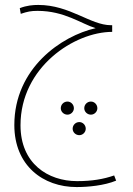

<svg xmlns="http://www.w3.org/2000/svg" viewBox="-20 -486 540 777"><path d="M290 271C336 271 402 265 450 245L442 224C399 239 352 247 292 247C174 247 63 176 63 21C63 -215 282 -357 434 -357V-384H429C346 -384 263 -466 135 -466C114 -466 88 -464 60 -453L64 -430C91 -439 105 -442 132 -442C241 -442 308 -390 367 -372C229 -341 38 -210 38 20C38 184 154 271 290 271ZM253 -22C267 -22 279 -34 279 -48C279 -63 267 -75 253 -75C238 -75 226 -63 226 -48C226 -34 238 -22 253 -22ZM348 -22C362 -22 374 -34 374 -48C374 -63 362 -75 348 -75C333 -75 321 -63 321 -48C321 -34 333 -22 348 -22ZM301 61C315 61 327 49 327 35C327 20 315 8 301 8C286 8 274 20 274 35C274 49 286 61 301 61Z"/></svg>

Font: Noto Sans Arabic UI XCn Th
Style: Regular
Weight: 100
Width: 2
Designer: Monotype Design Team, Nadine Chahine and Nizar Qandah
Foundry: Monotype Imaging Inc.
Version: Version 2.010